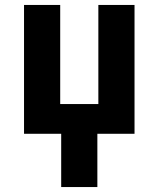

<svg xmlns="http://www.w3.org/2000/svg" viewBox="-20 -540 640 775"><path d="M227 215V0H77V-520H223V-120H377V-520H523V0H373V215Z"/></svg>

Font: Iosevka Aile Heavy
Style: Regular
Weight: 900
Designer: Belleve Invis
Foundry: Belleve Invis
Version: Version 31.1.0; ttfautohint (v1.8.4)